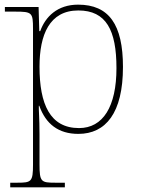

<svg xmlns="http://www.w3.org/2000/svg" viewBox="-20 -566 614 826"><path d="M24 240H259V220H217C157 220 150 216 150 142V13C150 -60 146 -95 147 -111H149C177 -32 232 10 317 10C435 10 509 -80 509 -278C509 -460 449 -546 316 -546C227 -546 175 -494 153 -432H149L146 -536H1V-516H45C118 -516 122 -512 122 -442V142C122 216 115 220 55 220H24ZM320 -15C195 -15 150 -118 150 -279C150 -417 193 -521 317 -521C437 -521 481 -436 481 -273C481 -107 423 -15 320 -15Z"/></svg>

Font: Noto Serif Malayalam Thin
Style: Regular
Weight: 100
Designer: Indian type Foundry, Jelle Bosma, Monotype Design Team
Foundry: Monotype Imaging Inc.
Version: Version 2.104